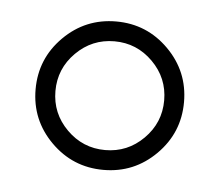

<svg xmlns="http://www.w3.org/2000/svg" viewBox="-31 -701 342 299"><g transform="rotate(5 140.0 -552.0)"><path d="M58 -470Q24 -504 24 -552Q24 -600 58 -634Q92 -668 140 -668Q188 -668 222 -634Q256 -600 256 -552Q256 -504 222 -470Q188 -436 140 -436Q92 -436 58 -470ZM80 -612Q55 -587 55 -552Q55 -517 80 -492Q105 -467 140 -467Q175 -467 200 -492Q225 -517 225 -552Q225 -587 200 -612Q175 -637 140 -637Q105 -637 80 -612Z"/></g></svg>

Font: Elsie
Style: Regular
Weight: 400
Designer: Alejandro Inler
Foundry: Alejandro Inler
Version: 1.002